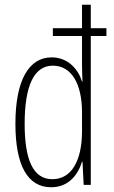

<svg xmlns="http://www.w3.org/2000/svg" viewBox="-20 -780 480 810"><path d="M196 10C271 10 310 -45 326 -98H328L333 0H363V-628H429V-661H363V-760H326V-661H203V-628H326V-505C326 -483 327 -461 328 -436H326C311 -486 268 -538 198 -538C101 -538 45 -440 45 -258C45 -83 96 10 196 10ZM201 -24C118 -24 84 -109 84 -258C84 -419 124 -503 203 -503C281 -503 326 -427 326 -306V-227C326 -101 281 -24 201 -24Z"/></svg>

Font: Noto Sans ExtraCondensed ExtraLight
Style: Regular
Weight: 200
Width: 2
Designer: Monotype Design Team
Foundry: Monotype Imaging Inc.
Version: Version 2.013